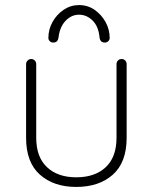

<svg xmlns="http://www.w3.org/2000/svg" viewBox="-20 -732 603 758"><path d="M460 -499Q469 -499 474.5 -493Q480 -487 480 -479V-188Q480 -91 425.5 -42.5Q371 6 281 6Q192 6 137.5 -42.5Q83 -91 83 -188V-479Q83 -487 89 -493Q95 -499 103 -499Q112 -499 117.5 -493Q123 -487 123 -479V-188Q123 -112 165.5 -72Q208 -32 281 -32Q355 -32 397.5 -72Q440 -112 440 -188V-479Q440 -487 445.5 -493Q451 -499 460 -499ZM292 -712Q326 -712 353 -693.5Q380 -675 396.5 -645.5Q413 -616 413 -582Q413 -575 407.5 -569.5Q402 -564 394 -564Q384 -564 379 -569.5Q374 -575 373 -584Q369 -628 345.5 -651Q322 -674 292 -674Q262 -674 239 -650Q216 -626 211 -584Q210 -575 205 -569.5Q200 -564 190 -564Q182 -564 176.5 -569.5Q171 -575 171 -582Q171 -616 187.5 -645.5Q204 -675 231.5 -693.5Q259 -712 292 -712Z"/></svg>

Font: Quicksand Variable Light
Style: Regular
Weight: 300
Designer: Andrew Paglinawan
Foundry: Andrew Paglinawan
Version: Version 3.004